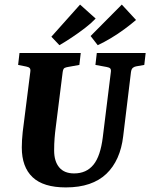

<svg xmlns="http://www.w3.org/2000/svg" viewBox="-20 -804 655 837"><path d="M267 13Q169 13 122 -31.5Q75 -76 75 -161Q75 -176 76 -193.5Q77 -211 79 -229L112 -490Q114 -502 109.5 -507Q105 -512 94 -514L59 -521L65 -573H332L326 -521L276 -512Q269 -511 262 -508Q255 -505 253 -488L223 -249Q220 -227 218 -202Q216 -177 216 -148Q216 -101 238 -74.5Q260 -48 303 -48Q330 -48 351 -57.5Q372 -67 387.5 -86Q403 -105 413 -135Q423 -165 428 -205L463 -488Q465 -500 461 -505Q457 -510 445 -512L396 -521L402 -573H615L609 -521L575 -515Q567 -514 560 -509Q553 -504 551 -490L517 -210Q511 -158 492.5 -116.5Q474 -75 443.5 -46Q413 -17 369 -2Q325 13 267 13ZM204 -644 329 -784 397 -723Q377 -702 349.5 -681Q322 -660 293.5 -641Q265 -622 239 -607ZM375 -647 511 -784 573 -717Q551 -698 522.5 -677Q494 -656 464 -638Q434 -620 406 -607Z"/></svg>

Font: Rasa
Style: Bold Italic
Weight: 700
Italic angle: -7.10001°
Designer: Anna Giedrys (Yrsa+Rasa design), David Brezina (Yrsa art-direction, Rasa art-direction, design)
Foundry: Rosetta Type Foundry
Version: Version 2.004